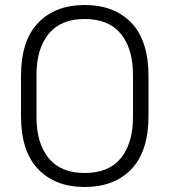

<svg xmlns="http://www.w3.org/2000/svg" viewBox="-20 -734 678 768"><path d="M319 14Q201 14 132.5 -57.5Q64 -129 64 -270V-430Q64 -571 132.5 -642.5Q201 -714 319 -714Q437 -714 505.5 -642.5Q574 -571 574 -430V-270Q574 -129 505.5 -57.5Q437 14 319 14ZM319 -42Q415 -42 463.5 -101.5Q512 -161 512 -266V-434Q512 -539 463.5 -598.5Q415 -658 319 -658Q223 -658 174.5 -598.5Q126 -539 126 -434V-266Q126 -161 174.5 -101.5Q223 -42 319 -42Z"/></svg>

Font: Space Grotesk Light Light
Style: Regular
Weight: 300
Version: Version 2.000